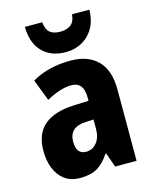

<svg xmlns="http://www.w3.org/2000/svg" viewBox="-118 -856 753 944"><g transform="rotate(-15 259.0 -384.0)"><path d="M274 -560Q363 -560 412 -510.5Q461 -461 461 -363V0H352L326 -73H322Q294 -30 260.5 -10Q227 10 172 10Q125 10 93.5 -13.5Q62 -37 46.5 -76.5Q31 -116 31 -165Q31 -252 82.5 -295.5Q134 -339 232 -343L309 -346V-364Q309 -442 246 -442Q193 -442 119 -402L77 -511Q117 -535 167 -547.5Q217 -560 274 -560ZM270 -249Q225 -247 204.5 -227Q184 -207 184 -171Q184 -107 234 -107Q266 -107 287.5 -133Q309 -159 309 -203V-251ZM429 -778Q428 -699 381.5 -652.5Q335 -606 264 -606Q190 -606 146 -650.5Q102 -695 101 -778H189Q193 -740 211.5 -725Q230 -710 264 -710Q295 -710 316 -724.5Q337 -739 341 -778Z"/></g></svg>

Font: Noto Sans Myanmar Condensed ExtraBold
Style: Regular
Weight: 800
Width: 3
Designer: Monotype Design Team
Foundry: Monotype Imaging Inc.
Version: Version 2.107; ttfautohint (v1.8.4.7-5d5b)